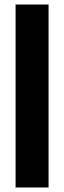

<svg xmlns="http://www.w3.org/2000/svg" viewBox="-20 -828 283 848"><path d="M48.8 0V-808H194.5V0Z"/></svg>

Font: Encode Sans Condensed Thin
Style: Regular
Weight: 100
Width: 3
Designer: Multiple Designers
Foundry: Impallari Type
Version: Version 3.002